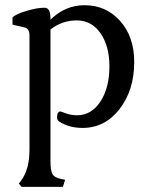

<svg xmlns="http://www.w3.org/2000/svg" viewBox="-20 -481 579 741"><path d="M222.7 240.2 231.4 212.9 212.9 209Q189.5 204.1 182.1 189.9Q174.8 175.8 174.8 140.6V-367.2Q219.7 -402.3 276.4 -402.3Q333 -402.3 367.7 -353Q402.3 -303.7 402.3 -224.6Q402.3 -142.6 367.7 -89.4Q333 -36.1 277.3 -36.1Q253.9 -36.1 234.4 -43.5Q214.8 -50.8 213.9 -50.8Q200.2 -50.8 200.2 -28.3Q200.2 -16.6 209 -11.7Q246.1 12.7 298.8 12.7Q384.8 12.7 441.4 -60.1Q498 -132.8 498 -242.2Q498 -338.9 443.8 -399.9Q389.6 -460.9 305.7 -460.9Q232.4 -460.9 174.8 -405.3V-409.2Q174.8 -451.2 152.3 -451.2Q123 -451.2 82.5 -439Q42 -426.8 28.3 -414.1V-385.7L75.2 -375Q93.8 -370.1 93.8 -344.7V95.7Q93.8 170.9 63.5 212.9L52.7 227.5L63.5 240.2Z"/></svg>

Font: Kurale
Style: Regular
Weight: 400
Version: 1.0; ttfautohint (v1.3)